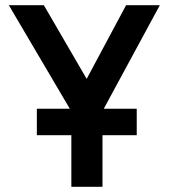

<svg xmlns="http://www.w3.org/2000/svg" viewBox="-20 -720 650 740"><path d="M507 -301V-199H375V0H255V-199H122V-301H249L14 -700H149L314 -416L466 -700H596L380 -301Z"/></svg>

Font: Golos UI Medium
Style: Regular
Weight: 500
Designer: A.Korolkova, Vitaly Kuzmin
Foundry: ParaType Ltd
Version: Version 2.000